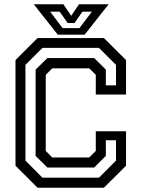

<svg xmlns="http://www.w3.org/2000/svg" viewBox="-20 -878 662 898"><path d="M155.5 0 52.5 -103V-597L155.5 -700H466L569.5 -597V-436H428V-528L397.5 -558.5H224.5L194 -528V-172L224.5 -141.5H397.5L428 -172V-264H569.5V-103L466 0ZM178.5 -47H443L522.5 -127V-222H475V-149L420.5 -94.5H201.5L146.5 -149V-552.5L201.5 -606.5H420.5L475 -552.5V-479H522.5V-574.5L443 -654H178.5L99 -574.5V-127ZM250 -716 138 -858H276.5L313 -804L349.5 -858H488L376 -716ZM273 -746.5H351.5L410 -823.5H365.5L328.5 -770.5H296.5L259 -823.5H214.5Z"/></svg>

Font: Tourney Thin Medium
Style: Regular
Weight: 500
Version: Version 1.015